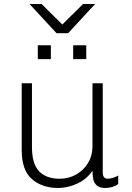

<svg xmlns="http://www.w3.org/2000/svg" viewBox="-20 -925 658 955"><path d="M269 10Q190 10 139 -34Q88 -78 88 -178V-511H139V-193Q139 -110 174.5 -73Q210 -36 277 -36Q322 -36 359 -57Q396 -78 418 -114.5Q440 -151 440 -197V-511H491V-69Q491 -51 497.5 -43.5Q504 -36 515 -36Q526 -36 541.5 -40.5Q557 -45 568 -52V-9Q555 0 538.5 5Q522 10 504 10Q475 10 461 -3Q447 -16 443.5 -35.5Q440 -55 440 -76Q414 -36 366.5 -13Q319 10 269 10ZM261 -760 127 -905H187L290 -803L393 -905H453L319 -760ZM168 -631V-700H233V-631ZM344 -631V-700H409V-631Z"/></svg>

Font: Chivo Medium Thin
Style: Regular
Weight: 250
Version: Version 2.002